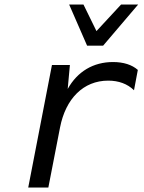

<svg xmlns="http://www.w3.org/2000/svg" viewBox="-20 -837 642 857"><path d="M368.7 -633.3H440.4L596.7 -816.9H520.5L410.6 -698.2L352.5 -816.9H288.6ZM106 0H195.8L248 -268.1C272.9 -396.5 352.1 -477.1 462.9 -477.1C509.3 -477.1 548.8 -462.9 578.1 -434.1L595.2 -524.9C569.3 -547.9 531.2 -560.1 484.4 -560.1C397 -560.1 325.7 -518.1 282.2 -439.9L292 -546.9H211.9Z"/></svg>

Font: Hack
Style: Oblique
Weight: 400
Italic angle: -12°
Monospace: yes
Designer: Christopher Simpkins
Foundry: Christopher Simpkins
Version: Version 2.010